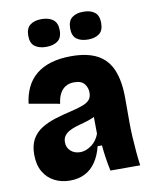

<svg xmlns="http://www.w3.org/2000/svg" viewBox="-84 -795 697 871"><g transform="rotate(-10 265.0 -359.0)"><path d="M168 13Q129 13 97 -3.5Q65 -20 46.5 -52Q28 -84 28 -131Q28 -173 43.5 -201Q59 -229 87.5 -247Q116 -265 153.5 -276.5Q191 -288 235 -298Q263 -305 283 -312.5Q303 -320 313.5 -332Q324 -344 324 -365Q324 -388 310 -405.5Q296 -423 263 -423Q240 -423 223.5 -413Q207 -403 197 -384Q187 -365 184 -338L43 -363Q48 -404 64 -437.5Q80 -471 108.5 -494.5Q137 -518 177.5 -530Q218 -542 270 -542Q345 -542 391 -517Q437 -492 458 -441Q479 -390 479 -313V-198Q479 -167 481 -132.5Q483 -98 486 -64Q489 -30 493 0H356Q350 -28 345.5 -57Q341 -86 338 -119H318Q308 -78 288 -48Q268 -18 238 -2.5Q208 13 168 13ZM236 -106Q251 -106 264.5 -111.5Q278 -117 290 -126Q302 -135 311 -148Q320 -161 325 -175L324 -276L352 -268Q336 -257 317 -249Q298 -241 278 -235.5Q258 -230 239.5 -224.5Q221 -219 206.5 -211Q192 -203 183.5 -191.5Q175 -180 175 -162Q175 -137 192.5 -121.5Q210 -106 236 -106ZM360 -603Q327 -603 307.5 -617.5Q288 -632 288 -667Q288 -701 307.5 -716Q327 -731 360 -731Q393 -731 412 -716Q431 -701 431 -667Q431 -632 411.5 -617.5Q392 -603 360 -603ZM167 -603Q135 -603 115 -617.5Q95 -632 95 -667Q95 -701 114.5 -716Q134 -731 167 -731Q200 -731 220 -716Q240 -701 240 -667Q240 -632 220 -617.5Q200 -603 167 -603Z"/></g></svg>

Font: Bricolage Grotesque SemiCondensed ExtraBold
Style: Regular
Weight: 800
Width: 4
Designer: Mathieu Triay
Foundry: Atelier Triay
Version: Version 1.001;gftools[0.9.33.dev8+g029e19f]